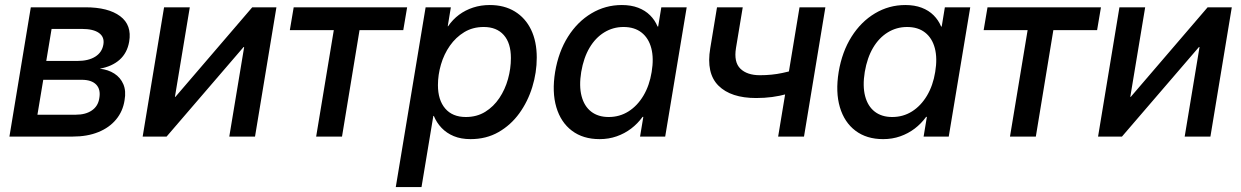

<svg xmlns="http://www.w3.org/2000/svg" viewBox="-20 -552 5017 776"><path d="M18.1 0 104.5 -522.5H325.2Q417.5 -522.5 465.6 -486.6Q513.7 -450.7 502 -383.3Q494.1 -337.9 463.4 -310.5Q432.6 -283.2 383.3 -274.4Q417.5 -270.5 442.1 -254.6Q466.8 -238.8 478.5 -211.7Q490.2 -184.6 483.4 -146.5Q476.6 -102.1 449.2 -69.1Q421.9 -36.1 377.4 -18.1Q333 0 273.4 0ZM131.3 -88.4H286.6Q326.2 -88.4 351.3 -105.7Q376.5 -123 381.3 -154.8Q387.7 -190.4 368.9 -210Q350.1 -229.5 310.1 -229.5H154.8ZM167 -305.7H293Q337.4 -305.7 365 -323Q392.6 -340.3 397.9 -372.6Q402.8 -402.3 380.1 -418.7Q357.4 -435.1 311 -435.1H188.5Z M1010.7 0H906.7L966.8 -361.8H964.4L653.3 0H556.6L643.1 -522.5H747.1L687 -160.6H689L999.5 -522.5H1097.2Z M1257.8 0 1329.1 -430.2H1151.4L1167 -522.5H1625.5L1609.9 -430.2H1433.1L1362.3 0Z M1579.6 204.1 1700.2 -522.5H1802.2L1789.6 -445.8H1791Q1809.6 -473.1 1835.2 -492.2Q1860.8 -511.2 1892.3 -521.5Q1923.8 -531.7 1959.5 -531.7Q2018.1 -531.7 2060.8 -505.6Q2103.5 -479.5 2126.5 -431.9Q2149.4 -384.3 2149.4 -319.3Q2149.4 -258.8 2131.3 -200.2Q2113.3 -141.6 2078.9 -94Q2044.4 -46.4 1994.9 -18.1Q1945.3 10.3 1881.8 10.3Q1843.3 10.3 1814.2 -1.7Q1785.2 -13.7 1764.9 -34.9Q1744.6 -56.2 1733.4 -83.5H1731.4L1683.6 204.1ZM1862.8 -79.1Q1907.2 -79.1 1941.2 -100.1Q1975.1 -121.1 1998.3 -155.8Q2021.5 -190.4 2033.2 -232.7Q2044.9 -274.9 2044.9 -317.4Q2044.9 -377.9 2016.1 -410.4Q1987.3 -442.9 1935.1 -442.9Q1890.6 -442.9 1856.4 -422.1Q1822.3 -401.4 1798.3 -367.2Q1774.4 -333 1762.2 -291.3Q1750 -249.5 1750 -208Q1750 -147.9 1779.3 -113.5Q1808.6 -79.1 1862.8 -79.1Z M2403.3 10.3Q2336.4 10.3 2291.5 -23.7Q2246.6 -57.6 2228.5 -118.7Q2210.4 -179.7 2223.6 -261.2Q2237.3 -342.8 2275.6 -403.6Q2314 -464.4 2370.4 -498Q2426.8 -531.7 2493.2 -531.7Q2530.3 -531.7 2559.1 -520.8Q2587.9 -509.8 2607.4 -490.2Q2627 -470.7 2637.7 -444.8H2640.1L2652.8 -522.5H2755.4L2668.5 0H2566.9L2580.1 -79.6H2577.1Q2557.1 -52.2 2530.8 -32.2Q2504.4 -12.2 2472.4 -1Q2440.4 10.3 2403.3 10.3ZM2439.9 -79.1Q2484.4 -79.1 2520.3 -101.8Q2556.2 -124.5 2580.6 -165.5Q2605 -206.5 2613.8 -261.2Q2623 -316.4 2612.3 -357.2Q2601.6 -397.9 2573 -420.4Q2544.4 -442.9 2500 -442.9Q2457.5 -442.9 2422.1 -421.1Q2386.7 -399.4 2362.8 -359.1Q2338.9 -318.8 2329.1 -261.2Q2319.8 -204.1 2330.6 -163.3Q2341.3 -122.6 2369.4 -100.8Q2397.5 -79.1 2439.9 -79.1Z M3036.1 -155.8Q2934.1 -155.8 2883.8 -205.8Q2833.5 -255.9 2850.6 -356.9L2877.9 -522.5H2981.9L2954.6 -357.9Q2945.3 -300.8 2972.4 -274.4Q2999.5 -248 3051.3 -248Q3099.6 -248 3142.1 -257.1Q3184.6 -266.1 3230 -281.2L3214.8 -189Q3188.5 -179.7 3159.9 -171.9Q3131.3 -164.1 3100.6 -159.9Q3069.8 -155.8 3036.1 -155.8ZM3125 0 3211.4 -522.5H3315.9L3229.5 0Z M3549.3 10.3Q3482.4 10.3 3437.5 -23.7Q3392.6 -57.6 3374.5 -118.7Q3356.4 -179.7 3369.6 -261.2Q3383.3 -342.8 3421.6 -403.6Q3460 -464.4 3516.4 -498Q3572.8 -531.7 3639.2 -531.7Q3676.3 -531.7 3705.1 -520.8Q3733.9 -509.8 3753.4 -490.2Q3772.9 -470.7 3783.7 -444.8H3786.1L3798.8 -522.5H3901.4L3814.5 0H3712.9L3726.1 -79.6H3723.1Q3703.1 -52.2 3676.8 -32.2Q3650.4 -12.2 3618.4 -1Q3586.4 10.3 3549.3 10.3ZM3585.9 -79.1Q3630.4 -79.1 3666.3 -101.8Q3702.1 -124.5 3726.6 -165.5Q3751 -206.5 3759.8 -261.2Q3769 -316.4 3758.3 -357.2Q3747.6 -397.9 3719 -420.4Q3690.4 -442.9 3646 -442.9Q3603.5 -442.9 3568.1 -421.1Q3532.7 -399.4 3508.8 -359.1Q3484.9 -318.8 3475.1 -261.2Q3465.8 -204.1 3476.6 -163.3Q3487.3 -122.6 3515.4 -100.8Q3543.5 -79.1 3585.9 -79.1Z M4062 0 4133.3 -430.2H3955.6L3971.2 -522.5H4429.7L4414.1 -430.2H4237.3L4166.5 0Z M4872.1 0H4768.1L4828.1 -361.8H4825.7L4514.6 0H4418L4504.4 -522.5H4608.4L4548.3 -160.6H4550.3L4860.8 -522.5H4958.5Z"/></svg>

Font: Inter 28pt Medium
Style: Italic
Weight: 500
Italic angle: -9.3988°
Designer: Rasmus Andersson
Foundry: rsms
Version: Version 4.001;git-66647c0bb